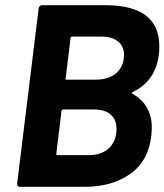

<svg xmlns="http://www.w3.org/2000/svg" viewBox="-20 -720 634 740"><path d="M490 -359Q565 -317 565 -228Q565 -218 563 -196Q552 -99 481.5 -49.5Q411 0 307 0H56Q51 0 48 -3.5Q45 -7 46 -12L129 -688Q130 -693 133.5 -696.5Q137 -700 142 -700H385Q594 -700 594 -542Q594 -520 592 -508Q579 -407 491 -365Q485 -362 490 -359ZM252 -574 233 -418Q231 -413 237 -413H349Q395 -413 423.5 -434.5Q452 -456 457 -495L458 -507Q458 -541 435 -560Q412 -579 370 -579H257Q252 -579 252 -574ZM429 -224Q429 -259 406.5 -278.5Q384 -298 343 -298H223Q219 -298 217 -293L197 -127Q197 -122 201 -122H322Q372 -122 400.5 -149.5Q429 -177 429 -224Z"/></svg>

Font: Barlow
Style: Bold Italic
Weight: 700
Italic angle: -7°
Designer: Jeremy Tribby
Foundry: Tribby Type
Version: Version 1.422